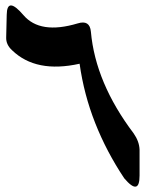

<svg xmlns="http://www.w3.org/2000/svg" viewBox="-20 -585 625 714"><path d="M5 -530Q6 -600 67 -529Q129 -456 269 -498Q314 -512 318 -467Q335 -277 477 -89Q498 -59 499 -28V68Q499 145 442 78Q376 -21 334 -127.5Q292 -234 276 -348Q114 -312 25 -398Q2 -419 3 -446Z"/></svg>

Font: Amiri
Style: Bold Italic
Weight: 700
Italic angle: 10°
Designer: Khaled Hosny
Version: Version 0.113